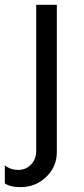

<svg xmlns="http://www.w3.org/2000/svg" viewBox="-43 -520 348 800"><path d="M42 259.8Q0 259.8 -22.9 244.1V168.9Q1 188 33 188Q64.9 188 86.4 165.5Q107.9 143.1 107.9 108.9V-500H193.8V113.8Q193.8 174.8 149.4 217.3Q105 259.8 42 259.8Z"/></svg>

Font: ø
Style: ø
Weight: 400
Designer: Samuel Oakes
Foundry: Samuel Oakes
Version: Version 1.000;PS 001.000;hotconv 1.0.88;makeotf.lib2.5.64775